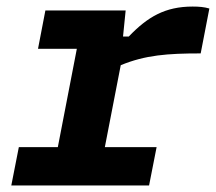

<svg xmlns="http://www.w3.org/2000/svg" viewBox="-20 -566 660 586"><path d="M363.5 -534H118.5L96 -417H214.5L156.5 -117H37.5L14.5 0H435L458 -117H300L348.5 -367C423.5 -398 491.5 -403 592.5 -403L619 -540C604 -544.5 588 -546 568 -546C484 -546 430.5 -514.5 373 -454.5H355.5Z"/></svg>

Font: Monaspace Neon
Style: Bold Italic
Weight: 700
Italic angle: -11°
Designer: Riley Cran & the Lettermatic Team
Foundry: Lettermatic
Version: Version 1.200 (Monaspace Neon)